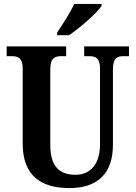

<svg xmlns="http://www.w3.org/2000/svg" viewBox="-20 -951 693 981"><path d="M272 -784V-771H333C390 -810 477 -886 499 -921V-931H359C340 -886 299 -827 272 -784ZM335 10C489 10 557 -76 557 -210V-597C557 -656 580 -664 612 -664H639V-714H410V-664H435C467 -664 491 -656 491 -601V-212C491 -112 441 -58 366 -58C287 -58 237 -97 237 -210V-597C237 -656 262 -664 293 -664H318V-714H14V-664H40C71 -664 96 -656 96 -601V-217C96 -53 190 10 335 10Z"/></svg>

Font: Noto Serif Tamil Condensed
Style: Bold
Weight: 700
Width: 3
Designer: Indian Type Foundry, Tom Grace, and the Monotype Design Team
Foundry: Monotype Imaging Inc.
Version: Version 2.004